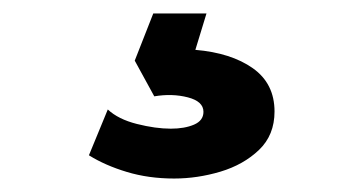

<svg xmlns="http://www.w3.org/2000/svg" viewBox="-20 -40 540 285"><path d="M238.5 225Q200.5 225 168.2 215.2Q136 205.5 112 190.5L140 122.5Q155.5 137 183.2 144Q211 151 233.5 151Q254 151 268 145Q282 139 282 126Q282 110.5 258.8 104.5Q235.5 98.5 209 103L180 50L207.5 -20H286.5L270 34Q323 38.5 355.2 61.2Q387.5 84 387.5 125.5Q387.5 160.5 364.5 182.5Q341.5 204.5 307.2 214.8Q273 225 238.5 225Z"/></svg>

Font: Geologica Thin Roman SemiBold
Style: Regular
Weight: 600
Version: Version 1.010;gftools[0.9.28]